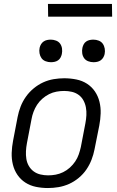

<svg xmlns="http://www.w3.org/2000/svg" viewBox="-20 -937 590 969"><path d="M222 12Q191 12 161.5 6Q132 0 108 -15.5Q84 -31 68 -54.5Q52 -78 45 -106.5Q38 -135 39 -165.5Q40 -196 46 -227L69 -347Q74 -373 84 -399Q94 -425 110.5 -448.5Q127 -472 150 -491Q173 -510 198.5 -521.5Q224 -533 251 -537.5Q278 -542 304 -542Q335 -542 365 -536Q395 -530 419 -514.5Q443 -499 459 -475.5Q475 -452 482 -423.5Q489 -395 488 -364.5Q487 -334 481 -303L457 -183Q452 -157 442 -131Q432 -105 416 -81.5Q400 -58 377 -39Q354 -20 328 -8.5Q302 3 275 7.5Q248 12 222 12ZM223 -52Q242 -52 261 -55.5Q280 -59 298.5 -68Q317 -77 332.5 -91Q348 -105 359.5 -122Q371 -139 377.5 -158Q384 -177 388 -195L411 -315Q415 -336 416 -356Q417 -376 413.5 -395Q410 -414 401 -430.5Q392 -447 377 -458Q362 -469 343 -473.5Q324 -478 304 -478Q285 -478 265.5 -474.5Q246 -471 228 -462Q210 -453 194 -439Q178 -425 167 -408Q156 -391 149 -372Q142 -353 139 -335L116 -215Q112 -194 111 -174Q110 -154 113 -135Q116 -116 125.5 -99.5Q135 -83 150 -72Q165 -61 184 -56.5Q203 -52 223 -52ZM452 -623Q438 -623 425 -628Q412 -633 404.5 -643.5Q397 -654 395 -668Q393 -682 396 -696Q398 -705 402.5 -713.5Q407 -722 415 -727.5Q423 -733 432.5 -735Q442 -737 451 -737Q465 -737 478 -732Q491 -727 498.5 -716.5Q506 -706 508.5 -692Q511 -678 508 -664Q506 -655 501 -646.5Q496 -638 488 -632.5Q480 -627 470.5 -625Q461 -623 452 -623ZM237 -623Q223 -623 210 -628Q197 -633 189.5 -643.5Q182 -654 179.5 -668Q177 -682 180 -696Q182 -705 187 -713.5Q192 -722 200 -727.5Q208 -733 217.5 -735Q227 -737 236 -737Q250 -737 263 -732Q276 -727 283.5 -716.5Q291 -706 293 -692Q295 -678 292 -664Q290 -655 285.5 -646.5Q281 -638 273 -632.5Q265 -627 255.5 -625Q246 -623 237 -623ZM546 -853H223L222 -917H545Z"/></svg>

Font: Lode Term
Style: Italic
Weight: 400
Italic angle: -11°
Monospace: yes
Designer: Belleve Invis
Foundry: Belleve Invis
Version: Version 29.2.0